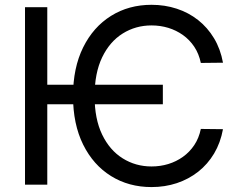

<svg xmlns="http://www.w3.org/2000/svg" viewBox="-20 -757 984 787"><path d="M647.5 -409.7V-329.6H150.9V-409.7ZM894 -500 803.2 -499Q795.4 -536.6 776.4 -565.2Q757.3 -593.8 730 -613.3Q702.6 -632.8 669.9 -642.8Q637.2 -652.8 601.1 -652.8Q536.1 -652.8 482.9 -619.6Q429.7 -586.4 398.7 -522Q367.7 -457.5 367.7 -363.3Q367.7 -269.5 398.7 -205.3Q429.7 -141.1 482.9 -107.9Q536.1 -74.7 601.1 -74.7Q637.2 -74.7 669.9 -84.7Q702.6 -94.7 730 -114.3Q757.3 -133.8 776.4 -162.4Q795.4 -190.9 803.2 -228.5L894 -227.5Q883.8 -171.9 857.7 -127.9Q831.5 -84 792.5 -53.2Q753.4 -22.5 704.8 -6.3Q656.2 9.8 601.1 9.8Q507.8 9.8 435.1 -35.4Q362.3 -80.6 320.8 -164.3Q279.3 -248 279.3 -363.3Q279.3 -479 320.8 -562.7Q362.3 -646.5 435.1 -691.9Q507.8 -737.3 601.1 -737.3Q655.8 -737.3 704.3 -721.4Q752.9 -705.6 791.7 -675Q830.6 -644.5 857.2 -600.3Q883.8 -556.2 894 -500ZM173.8 -727.5V0H82.5V-727.5Z"/></svg>

Font: Inter 20pt
Style: Regular
Weight: 400
Version: Version 4.001;git-66647c0bb